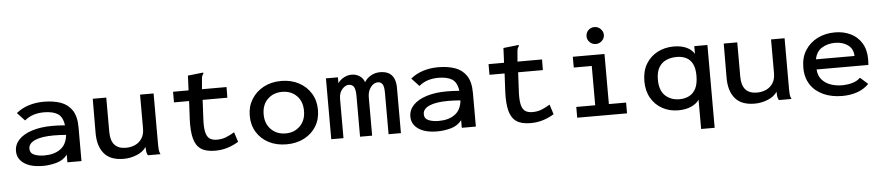

<svg xmlns="http://www.w3.org/2000/svg" viewBox="-46 -981 6691 1455"><g transform="rotate(-5 3300.0 -253.0)"><path d="M247 11Q153 11 102 -24.5Q51 -60 51 -118Q51 -168 86.5 -205.5Q122 -243 188 -264Q254 -285 344 -285Q363 -285 388 -284Q413 -283 438 -281Q429 -347 391 -370Q353 -393 288 -393Q246 -393 209.5 -382Q173 -371 140 -344L83 -405Q126 -440 179.5 -456.5Q233 -473 293 -473Q365 -473 420 -454Q475 -435 507 -388Q539 -341 539 -256V0H432V-58Q400 -17 348 -3Q296 11 247 11ZM154 -128Q154 -94 185.5 -80.5Q217 -67 263 -67Q339 -67 386 -101.5Q433 -136 440 -208Q390 -212 347 -212Q253 -212 203.5 -190Q154 -168 154 -128Z M860 11Q759 11 711.5 -45.5Q664 -102 664 -201L665 -463H768V-202Q768 -71 884 -71Q922 -71 954 -85.5Q986 -100 1005.5 -130Q1025 -160 1025 -206V-463H1128V-73Q1128 -53 1129.5 -35.5Q1131 -18 1140 0H1044Q1035 -16 1033.5 -32Q1032 -48 1032 -64Q1006 -27 958 -8Q910 11 860 11Z M1555 10Q1487 10 1448.5 -15.5Q1410 -41 1395 -97Q1380 -153 1384 -244L1391 -382H1276V-463H1394L1399 -575L1507 -587L1516 -588L1517 -580Q1512 -573 1508 -565.5Q1504 -558 1503 -542L1496 -463H1683L1682 -382H1494L1487 -243Q1483 -175 1491.5 -138Q1500 -101 1521 -86.5Q1542 -72 1576 -72Q1615 -72 1647 -85Q1679 -98 1710 -117L1734 -42Q1693 -17 1649 -3.5Q1605 10 1555 10Z M2099 9Q2023 9 1964.5 -21Q1906 -51 1872.5 -105.5Q1839 -160 1839 -231Q1839 -301 1872.5 -355.5Q1906 -410 1964.5 -441.5Q2023 -473 2099 -473Q2175 -473 2233.5 -441.5Q2292 -410 2325 -355.5Q2358 -301 2358 -231Q2358 -160 2325 -106Q2292 -52 2233.5 -21.5Q2175 9 2099 9ZM2099 -74Q2166 -74 2209 -117.5Q2252 -161 2252 -232Q2252 -305 2209 -347.5Q2166 -390 2099 -390Q2032 -390 1988.5 -347.5Q1945 -305 1945 -232Q1945 -161 1988.5 -117.5Q2032 -74 2099 -74Z M2439 0V-463H2530V-418Q2548 -444 2576.5 -459Q2605 -474 2635 -474Q2669 -474 2696 -456Q2723 -438 2732 -408Q2749 -437 2781 -455.5Q2813 -474 2853 -474Q2899 -473 2924.5 -454.5Q2950 -436 2960 -405.5Q2970 -375 2969 -339V0H2875V-314Q2875 -366 2862 -382.5Q2849 -399 2827 -399Q2797 -399 2773.5 -368Q2750 -337 2750 -293V0H2658V-309Q2658 -360 2645.5 -379.5Q2633 -399 2605 -399Q2581 -399 2556.5 -372Q2532 -345 2532 -297V0Z M3247 11Q3153 11 3102 -24.5Q3051 -60 3051 -118Q3051 -168 3086.5 -205.5Q3122 -243 3188 -264Q3254 -285 3344 -285Q3363 -285 3388 -284Q3413 -283 3438 -281Q3429 -347 3391 -370Q3353 -393 3288 -393Q3246 -393 3209.5 -382Q3173 -371 3140 -344L3083 -405Q3126 -440 3179.5 -456.5Q3233 -473 3293 -473Q3365 -473 3420 -454Q3475 -435 3507 -388Q3539 -341 3539 -256V0H3432V-58Q3400 -17 3348 -3Q3296 11 3247 11ZM3154 -128Q3154 -94 3185.5 -80.5Q3217 -67 3263 -67Q3339 -67 3386 -101.5Q3433 -136 3440 -208Q3390 -212 3347 -212Q3253 -212 3203.5 -190Q3154 -168 3154 -128Z M3955 10Q3887 10 3848.5 -15.5Q3810 -41 3795 -97Q3780 -153 3784 -244L3791 -382H3676V-463H3794L3799 -575L3907 -587L3916 -588L3917 -580Q3912 -573 3908 -565.5Q3904 -558 3903 -542L3896 -463H4083L4082 -382H3894L3887 -243Q3883 -175 3891.5 -138Q3900 -101 3921 -86.5Q3942 -72 3976 -72Q4015 -72 4047 -85Q4079 -98 4110 -117L4134 -42Q4093 -17 4049 -3.5Q4005 10 3955 10Z M4310 0V-82H4454V-381H4317V-463H4558V-82H4689V0ZM4500 -544Q4473 -544 4453.5 -563Q4434 -582 4434 -608Q4434 -636 4453 -654.5Q4472 -673 4500 -673Q4526 -673 4546 -653.5Q4566 -634 4566 -608Q4566 -582 4546 -563Q4526 -544 4500 -544Z M5238 167V-56Q5216 -24 5174.5 -6.5Q5133 11 5079 11Q5012 11 4958 -18.5Q4904 -48 4872.5 -102.5Q4841 -157 4841 -231Q4841 -308 4873.5 -362Q4906 -416 4961.5 -445Q5017 -474 5085 -474Q5142 -474 5182 -455.5Q5222 -437 5241 -404V-463H5341V167ZM5095 -72Q5135 -72 5167.5 -88Q5200 -104 5219 -140.5Q5238 -177 5238 -239Q5238 -296 5220 -330Q5202 -364 5171 -378.5Q5140 -393 5101 -393Q5057 -393 5021.5 -377.5Q4986 -362 4965 -327Q4944 -292 4944 -234Q4944 -152 4986.5 -112Q5029 -72 5095 -72Z M5660 11Q5559 11 5511.5 -45.5Q5464 -102 5464 -201L5465 -463H5568V-202Q5568 -71 5684 -71Q5722 -71 5754 -85.5Q5786 -100 5805.5 -130Q5825 -160 5825 -206V-463H5928V-73Q5928 -53 5929.5 -35.5Q5931 -18 5940 0H5844Q5835 -16 5833.5 -32Q5832 -48 5832 -64Q5806 -27 5758 -8Q5710 11 5660 11Z M6326 11Q6246 11 6183.5 -17Q6121 -45 6085.5 -98.5Q6050 -152 6050 -228Q6050 -306 6085 -360.5Q6120 -415 6179 -444.5Q6238 -474 6311 -474Q6377 -474 6430 -448.5Q6483 -423 6514 -372.5Q6545 -322 6545 -248Q6545 -227 6543 -206H6149Q6152 -158 6178.5 -128Q6205 -98 6245 -84Q6285 -70 6330 -70Q6371 -70 6408 -80Q6445 -90 6471 -115L6529 -63Q6492 -25 6440 -7Q6388 11 6326 11ZM6151 -283H6444Q6443 -337 6403.5 -366Q6364 -395 6305 -395Q6249 -395 6205.5 -368.5Q6162 -342 6151 -283Z"/></g></svg>

Font: Inconsolata Expanded SemiBold
Style: Regular
Weight: 600
Width: 7
Monospace: yes
Designer: Raph Levien, Cyreal, Brenton Simpson
Foundry: Raph Levien, Cyreal, Google
Version: Version 3.001; ttfautohint (v1.8.2.53-6de2)